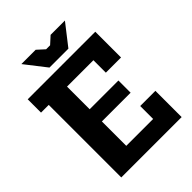

<svg xmlns="http://www.w3.org/2000/svg" viewBox="-243 -974 1091 1091"><g transform="rotate(-45 303.0 -428.5)"><path d="M436 -483V-583H224V-401H455V-303H224V-107H440V-211H562V0H77V-583H15V-690H558V-483ZM481 -857 382 -730H230L131 -857H246L290 -817H322L366 -857Z"/></g></svg>

Font: Mozilla Headline ExtraLight
Style: Regular
Weight: 200
Designer: Studio DRAMA
Foundry: Studio DRAMA
Version: Version 1.000